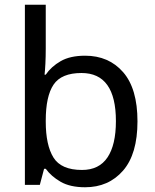

<svg xmlns="http://www.w3.org/2000/svg" viewBox="-20 -780 655 810"><path d="M173 -575Q173 -541 171.5 -511.5Q170 -482 168 -465H173Q196 -499 236 -522Q276 -545 339 -545Q439 -545 499.5 -475.5Q560 -406 560 -268Q560 -130 499 -60Q438 10 339 10Q276 10 236 -13Q196 -36 173 -68H166L148 0H85V-760H173ZM324 -472Q239 -472 206 -423Q173 -374 173 -271V-267Q173 -168 205.5 -115.5Q238 -63 326 -63Q398 -63 433.5 -116Q469 -169 469 -269Q469 -472 324 -472Z"/></svg>

Font: Noto Sans Deseret
Style: Regular
Weight: 400
Designer: Monotype Design Team
Foundry: Monotype Imaging Inc.
Version: Version 2.001; ttfautohint (v1.8.4.7-5d5b)